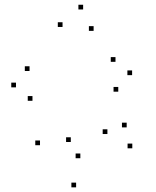

<svg xmlns="http://www.w3.org/2000/svg" viewBox="-20 -769 660 813"><path d="M540.2 -141V-161H520.2V-141ZM516.4 -229.6V-249.6H496.4V-229.6ZM434.8 -201.5V-221.5H414.8V-201.5ZM320.2 -99V-119H300.2V-99ZM279.8 -167.7V-187.7H259.8V-167.7ZM376.4 -638.3V-658.3H356.4V-638.3ZM332 -728.9V-748.9H312V-728.9ZM244.8 -654.8V-674.8H224.8V-654.8ZM149.4 -154.1V-174.1H129.4V-154.1ZM302.3 24.3V4.3H282.3V24.3ZM480.8 -380.8V-400.8H460.8V-380.8ZM539.4 -450.8V-470.8H519.4V-450.8ZM469 -507.2V-527.2H449V-507.2ZM105.1 -468.4V-488.4H85.1V-468.4ZM47.7 -399.1V-419.1H27.7V-399.1ZM117.5 -342.2V-362.2H97.5V-342.2Z"/></svg>

Font: Monaspace Radon Dots Var
Style: Regular
Weight: 400
Designer: Riley Cran and the Lettermatic Team
Version: Version 1.100 (Monaspace Radon Dots)